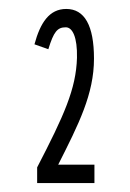

<svg xmlns="http://www.w3.org/2000/svg" viewBox="-20 -655 290 429"><path d="M63 -246H191V-287H110C156 -378 190 -445 190 -524C190 -598 169 -635 128 -635C90 -635 70 -604 57 -556L88 -545C100 -584 108 -594 127 -594C142 -594 153 -572 152 -526C150 -456 123 -397 63 -281Z"/></svg>

Font: Inconsolata UltraCondensed Thin
Style: Regular
Weight: 100
Width: 1
Monospace: yes
Designer: Raph Levien, Cyreal, Brenton Simpson
Foundry: Raph Levien, Cyreal, Google
Version: Version 3.100